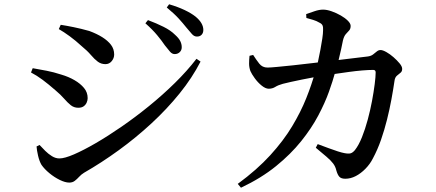

<svg xmlns="http://www.w3.org/2000/svg" viewBox="-20 -828 2040 898"><path d="M797 -575Q785 -575 775 -586.5Q765 -598 751 -616Q737 -637 715 -663.5Q693 -690 660 -719L672 -734Q712 -719 745 -702.5Q778 -686 798 -666Q816 -650 823 -636Q830 -622 830 -607Q830 -593 820.5 -584Q811 -575 797 -575ZM304 26Q285 26 259.5 13.5Q234 1 211 -18Q188 -37 174 -57Q164 -74 158 -100Q152 -126 151 -143L165 -150Q177 -137 191.5 -122.5Q206 -108 223 -97.5Q240 -87 258 -87Q282 -87 326 -106Q370 -125 427 -158Q484 -191 548.5 -235.5Q613 -280 677 -332Q741 -384 798 -440Q855 -496 899 -553L918 -540Q879 -464 820 -391Q761 -318 688.5 -251Q616 -184 535.5 -125.5Q455 -67 373 -20Q360 -12 350 -1Q340 10 329.5 18Q319 26 304 26ZM346 -324Q326 -324 311 -336Q296 -348 280 -366.5Q264 -385 239 -406Q207 -434 179.5 -454.5Q152 -475 125 -489L133 -509Q167 -503 198.5 -497Q230 -491 267 -479Q301 -469 328.5 -453Q356 -437 373 -416.5Q390 -396 390 -369Q390 -359 385.5 -348.5Q381 -338 371.5 -331Q362 -324 346 -324ZM473 -528Q453 -528 437.5 -539.5Q422 -551 405 -571Q388 -591 361 -613Q334 -638 306 -658.5Q278 -679 255 -692L264 -712Q290 -708 324.5 -701Q359 -694 398 -683Q433 -670 458.5 -654Q484 -638 499 -618.5Q514 -599 514 -573Q514 -556 502.5 -542Q491 -528 473 -528ZM901 -657Q888 -657 877.5 -669Q867 -681 851 -700Q836 -719 816 -741Q796 -763 760 -793L771 -808Q812 -796 843.5 -781Q875 -766 895 -750Q931 -720 931 -688Q931 -674 923 -665.5Q915 -657 901 -657Z M1595 8Q1576 8 1567.5 -1Q1559 -10 1553 -31Q1549 -49 1538 -63.5Q1527 -78 1507 -95Q1487 -112 1457 -137L1466 -154Q1493 -144 1517 -135Q1541 -126 1560 -120Q1579 -114 1590 -112Q1610 -108 1620 -111Q1630 -114 1640 -126Q1658 -149 1673 -186.5Q1688 -224 1700 -268.5Q1712 -313 1720 -356Q1728 -399 1732.5 -434.5Q1737 -470 1737 -489Q1737 -501 1726 -501Q1704 -501 1674 -498.5Q1644 -496 1611.5 -491.5Q1579 -487 1548.5 -482.5Q1518 -478 1493 -474Q1474 -471 1447.5 -466.5Q1421 -462 1393 -456Q1365 -450 1341 -445Q1317 -440 1303 -436Q1281 -430 1267.5 -421.5Q1254 -413 1237 -413Q1222 -413 1204 -427.5Q1186 -442 1171.5 -462Q1157 -482 1151 -496Q1145 -513 1145 -530.5Q1145 -548 1147 -567L1164 -571Q1178 -549 1192.5 -530.5Q1207 -512 1231 -512Q1244 -512 1275.5 -515Q1307 -518 1350.5 -522.5Q1394 -527 1442.5 -533Q1491 -539 1539.5 -544.5Q1588 -550 1630.5 -555.5Q1673 -561 1701 -564Q1715 -566 1724.5 -573Q1734 -580 1742 -587Q1750 -594 1760 -594Q1770 -594 1787 -584.5Q1804 -575 1820.5 -560.5Q1837 -546 1849 -531.5Q1861 -517 1861 -506Q1861 -494 1853.5 -488Q1846 -482 1836.5 -474Q1827 -466 1825 -449Q1819 -408 1810.5 -362Q1802 -316 1790 -268Q1778 -220 1762 -174Q1746 -128 1724 -87Q1711 -61 1689.5 -39Q1668 -17 1644 -4.5Q1620 8 1595 8ZM1092 32Q1182 -34 1244 -102Q1306 -170 1346.5 -237.5Q1387 -305 1412.5 -369Q1438 -433 1454 -491Q1461 -511 1467 -538.5Q1473 -566 1478.5 -595Q1484 -624 1487.5 -648Q1491 -672 1491 -686Q1492 -701 1488.5 -709Q1485 -717 1474 -722Q1461 -730 1444.5 -735Q1428 -740 1413 -744L1412 -762Q1429 -768 1451 -775.5Q1473 -783 1491 -783Q1509 -783 1531.5 -775Q1554 -767 1574 -755.5Q1594 -744 1607 -731Q1620 -718 1620 -707Q1620 -693 1613 -685.5Q1606 -678 1597.5 -668.5Q1589 -659 1584 -639Q1581 -623 1575.5 -598Q1570 -573 1563 -544.5Q1556 -516 1547 -488Q1537 -451 1518.5 -399Q1500 -347 1468.5 -287.5Q1437 -228 1388.5 -167.5Q1340 -107 1271 -51Q1202 5 1107 50Z"/></svg>

Font: Noto Serif TC SemiBold
Style: Regular
Weight: 600
Version: Version 2.002-H1;hotconv 1.1.0;makeotfexe 2.6.0